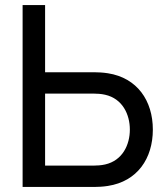

<svg xmlns="http://www.w3.org/2000/svg" viewBox="-20 -740 665 760"><path d="M69.5 0H354C368 0 388.5 -1 407 -4C523.5 -22 585 -112.5 585 -227C585 -341.5 523 -432 407 -450C388.5 -453 367.5 -454 354 -454H158.5V-720H69.5ZM158.5 -84.5V-369.5H351C363.5 -369.5 381 -368.5 396 -365C465 -349.5 494 -287 494 -227C494 -167 465 -104.5 396 -89C381 -85.5 363.5 -84.5 351 -84.5Z"/></svg>

Font: Eudonet Medium
Style: Regular
Weight: 500
Designer: Mikhail Sharanda
Foundry: Mikhail Sharanda
Version: Version 4.503;Glyphs 3.1.2 (3151)